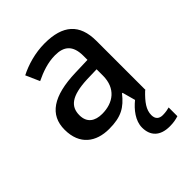

<svg xmlns="http://www.w3.org/2000/svg" viewBox="-218 -667 1010 1010"><g transform="rotate(-45 287.0 -161.5)"><path d="M422 115C422 76 446 43 491 0H494V-365C494 -491 427 -549 292 -549C220 -549 152 -528 101 -502L135 -425C181 -447 232 -466 287 -466C352 -466 390 -437 390 -358V-328L298 -325C127 -320 45 -263 45 -153C45 -41 117 10 214 10C304 10 347 -16 394 -75H398L418 -2C378 30 341 77 341 127C341 188 377 226 449 226C477 226 496 222 515 216V151C504 154 487 158 465 158C438 158 422 144 422 115ZM317 -257 389 -259V-212C389 -118 327 -72 244 -72C191 -72 154 -96 154 -152C154 -215 194 -252 317 -257Z"/></g></svg>

Font: Noto Sans Hanifi Rohingya Medium
Style: Regular
Weight: 500
Designer: Monotype Design Team and DaltonMaag
Foundry: Google LLC
Version: Version 2.102